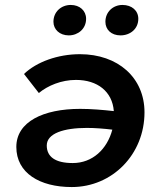

<svg xmlns="http://www.w3.org/2000/svg" viewBox="-20 -749 646 776"><path d="M303 -530C214 -530 128 -499 77 -450L137 -373C173 -403 228 -426 287 -426C374 -426 434 -379 440 -300C394 -305 348 -309 304 -309C155 -309 46 -257 46 -155C46 -50 140 7 270 7C434 7 564 -125 564 -295C564 -435 457 -530 303 -530ZM258 -606C295 -606 328 -632 328 -673C328 -706 302 -729 266 -729C227 -729 196 -701 196 -661C196 -630 221 -606 258 -606ZM467 -606C506 -606 539 -632 539 -673C539 -706 513 -729 475 -729C437 -729 406 -701 406 -661C406 -629 430 -606 467 -606ZM169 -161C169 -210 238 -232 331 -232C365 -232 400 -229 434 -225C413 -146 354 -90 274 -90C204 -90 169 -115 169 -161Z"/></svg>

Font: Fixel Display SemiBold
Style: Italic
Weight: 600
Italic angle: -10°
Designer: AlfaBravo + MacPaw
Foundry: Kyrylo Tkachov, Marchela Mozhyna, Serhii Makarenko, Maria Weinstein, Zakhar Kryvoshyya
Version: Version 1.210;Glyphs 3.2 (3217)